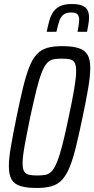

<svg xmlns="http://www.w3.org/2000/svg" viewBox="-20 -925 468 953"><path d="M164 8Q114 8 83 -1Q52 -10 38 -33.5Q24 -57 24 -100Q24 -140 34.5 -200Q45 -260 62 -344Q80 -432 95 -493Q110 -554 126 -594Q142 -634 163.5 -656.5Q185 -679 215 -687.5Q245 -696 288 -696Q338 -696 369 -686.5Q400 -677 414 -654Q428 -631 428 -588Q428 -548 418 -488.5Q408 -429 390 -344Q372 -257 357 -196Q342 -135 325.5 -95Q309 -55 288 -32.5Q267 -10 237 -1Q207 8 164 8ZM164 -54Q189 -54 206.5 -57.5Q224 -61 237.5 -76Q251 -91 263.5 -122Q276 -153 290 -207Q304 -261 321 -344Q340 -433 349 -487.5Q358 -542 358 -571Q358 -601 350.5 -614Q343 -627 327.5 -630.5Q312 -634 287 -634Q263 -634 245 -630.5Q227 -627 213.5 -612Q200 -597 187.5 -566Q175 -535 161.5 -481Q148 -427 130 -344Q118 -285 109.5 -241Q101 -197 96.5 -166.5Q92 -136 92 -116Q92 -87 100 -74Q108 -61 124 -57.5Q140 -54 164 -54ZM212 -767Q218 -798 225 -823Q232 -848 245 -866.5Q258 -885 279.5 -895Q301 -905 336 -905Q370 -905 388.5 -897Q407 -889 414.5 -874.5Q422 -860 422 -839Q422 -824 419 -806Q416 -788 412 -767H365Q368 -786 370.5 -801Q373 -816 373 -828Q373 -845 364.5 -854Q356 -863 333 -863Q308 -863 294.5 -852Q281 -841 274 -820Q267 -799 260 -767Z"/></svg>

Font: Saira ExtraCondensed
Style: Italic
Weight: 400
Width: 2
Italic angle: -12°
Designer: Hector Gatti with collaboration of the Omnibus-Type team
Foundry: Omnibus-Type
Version: Version 1.101